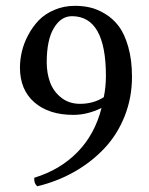

<svg xmlns="http://www.w3.org/2000/svg" viewBox="-20 -630 513 662"><path d="M337.9 -294.9Q345.2 -330.6 345.2 -368.2Q345.2 -574.2 228 -574.2Q190.4 -574.2 165.8 -533.4Q141.1 -492.7 141.1 -415Q141.1 -377.9 152.6 -346.4Q164.1 -314.9 190.9 -293.5Q217.8 -272 255.9 -272Q302.2 -272 337.9 -294.9ZM98.1 -17.1Q187.5 -44.4 247.3 -105.7Q307.1 -167 330.1 -257.8Q281.2 -233.9 232.9 -233.9Q148.4 -233.9 98.6 -277.1Q48.8 -320.3 48.8 -397Q48.8 -423.8 55.4 -452.1Q62 -480.5 77.1 -509Q92.3 -537.6 113.5 -559.8Q134.8 -582 167.5 -595.9Q200.2 -609.9 238.8 -609.9Q265.6 -609.9 290.5 -604.2Q315.4 -598.6 342.5 -582.3Q369.6 -565.9 389.4 -539.8Q409.2 -513.7 422.1 -468.8Q435.1 -423.8 435.1 -365.2Q435.1 -293 409.7 -229.2Q384.3 -165.5 339.8 -118.4Q295.4 -71.3 236.6 -37.8Q177.7 -4.4 108.9 12.2Q96.7 2.9 98.1 -17.1Z"/></svg>

Font: Common Serif News
Style: Regular
Weight: 450
Designer: Philipp H. Poll, Khaled Hosny
Foundry: Stefan Peev, Context Ltd.
Version: Version 1.026